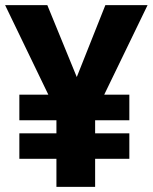

<svg xmlns="http://www.w3.org/2000/svg" viewBox="-22 -731 597 751"><path d="M278.3 -429.7 390.1 -710.9H555.2L385.7 -360.8H483.9V-260.7H350.1V-209.5H483.9V-109.9H350.1V0H198.7V-109.9H53.7V-209.5H198.7V-260.7H53.7V-360.8H167L-2 -710.9H163.1Z"/></svg>

Font: Ufes Sans ExtraBold
Style: Regular
Weight: 800
Designer: Ricardo Esteves & Filipe Motta
Foundry: ProDesignUfes - Ricardo Esteves, Filipe Motta (This is a derivative work, based on Roboto family, by Christian Robertson
Version: Version 2.0